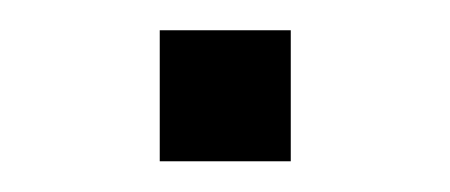

<svg xmlns="http://www.w3.org/2000/svg" viewBox="-20 -105 293 125"><path d="M84 0V-85.3H169.3V0Z"/></svg>

Font: Manrope ExtraLight
Style: Regular
Weight: 200
Designer: Mikhail Sharanda
Foundry: Mikhail Sharanda
Version: Version 4.505